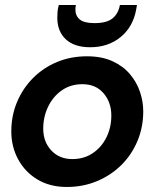

<svg xmlns="http://www.w3.org/2000/svg" viewBox="-20 -732 615 764"><path d="M246 12Q179 12 129.5 -17.5Q80 -47 52.5 -97.5Q25 -148 25 -209Q25 -272 48 -326.5Q71 -381 112 -422Q153 -463 207.5 -485.5Q262 -508 326 -508Q385 -508 427.5 -488.5Q470 -469 497 -437Q524 -405 537 -366.5Q550 -328 550 -289Q550 -226 527 -171Q504 -116 462.5 -75Q421 -34 365.5 -11Q310 12 246 12ZM268 -99Q314 -99 349 -122.5Q384 -146 403.5 -185.5Q423 -225 423 -272Q423 -325 392 -361Q361 -397 308 -397Q261 -397 226 -372.5Q191 -348 171.5 -307.5Q152 -267 152 -220Q152 -168 184 -133.5Q216 -99 268 -99ZM339 -544Q276 -544 242 -575.5Q208 -607 208 -662Q208 -675 209 -686Q210 -697 214 -712H282Q281 -707 280.5 -702.5Q280 -698 280 -694Q280 -669 297.5 -654.5Q315 -640 356 -640Q405 -640 428 -659Q451 -678 457 -712H525L522 -695Q510 -626 460.5 -585Q411 -544 339 -544Z"/></svg>

Font: Rethink Sans
Style: Bold Italic
Weight: 700
Italic angle: -10°
Designer: The Rethink Sans project authors (Hans Thiessen). DM Sans designed by Colophon Foundry.
Foundry: Rethink Communications LLC
Version: Version 1.001